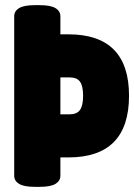

<svg xmlns="http://www.w3.org/2000/svg" viewBox="-20 -722 520 744"><path d="M115 2Q73 2 54 -9.5Q35 -21 35 -41V-659Q35 -679 54 -690.5Q73 -702 115 -702H134Q176 -702 195 -690.5Q214 -679 214 -659V-589H245Q480 -589 480 -351Q480 -112 245 -112H214V-41Q214 -21 195 -9.5Q176 2 134 2ZM250 -422H214V-279H250Q278 -279 290 -296Q302 -313 302 -351Q302 -389 290 -405.5Q278 -422 250 -422Z"/></svg>

Font: Asap Condensed Black
Style: Regular
Weight: 900
Width: 3
Designer: Pablo Cosgaya
Foundry: Omnibus-Type
Version: Version 3.001; ttfautohint (v1.8.4.7-5d5b)